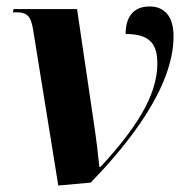

<svg xmlns="http://www.w3.org/2000/svg" viewBox="-20 -564 573 593"><path d="M82 -474 160 9 260 0C373 -116 516 -292 516 -452C516 -516 486 -544 442 -544C388 -544 368 -507 368 -459C439 -459 466 -432 466 -368C466 -267 397 -164 290 -48H287C283 -88 277 -138 268 -197L218 -536H22L20 -526H30C62 -526 75 -516 82 -474Z"/></svg>

Font: Noto Serif Display
Style: Bold Italic
Weight: 700
Italic angle: -12°
Designer: Monotype Design Team
Foundry: Monotype Imaging Inc.
Version: Version 2.009